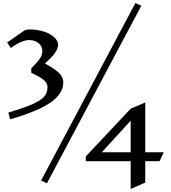

<svg xmlns="http://www.w3.org/2000/svg" viewBox="-20 -1016 1124 1265"><path d="M397 -474Q397 -399 313.5 -341Q230 -283 47 -230L35 -274Q140 -306 194.5 -330Q249 -354 271 -379.5Q293 -405 293 -441Q293 -467 271.5 -486.5Q250 -506 186 -537V-565Q230 -610 244.5 -633Q259 -656 259 -679Q259 -711 234.5 -731.5Q210 -752 172 -752Q124 -752 51 -700L27 -736L142 -816Q157 -822 175 -822Q226 -822 269 -808Q312 -794 337.5 -770.5Q363 -747 363 -719Q361 -694 341.5 -666Q322 -638 276 -598Q345 -560 371 -533Q397 -506 397 -474ZM289 192 251 173 872 -996 911 -978ZM937 46V187L841 229V46H545V15L841 -300L937 -341V-13H1059L1031 46ZM841 -221 651 -13H841Z"/></svg>

Font: Inknut
Style: Antiqua
Weight: 400
Designer: Claus Eggers Srensen
Foundry: Claus Eggers Srensen
Version: Version 1.000; ttfautohint (v1.2) -l 7 -r 28 -G 50 -x 13 -D 